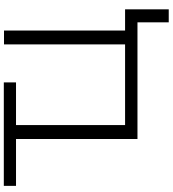

<svg xmlns="http://www.w3.org/2000/svg" viewBox="31 -771 905 1007"><g transform="rotate(-90 483.5 -267.5)"><path d="M258 0V-656L278 -636H12V-700H555V-636H311L331 -656V0ZM258 1V-699H331V-64H754V-699H827V1ZM870 165V-20L888 1H754V-64H938V165Z"/></g></svg>

Font: MOST Montserrat
Style: Regular
Weight: 400
Designer: Julieta Ulanovsky
Foundry: Julieta Ulanovsky
Version: Version 8.000;March 11, 2024;FontCreator 15.0.0.2926 64-bit